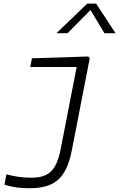

<svg xmlns="http://www.w3.org/2000/svg" viewBox="-20 -818 660 1047"><path d="M372 0 469.5 -501 461.5 -510 154 -500 145 -452.5H398L311.5 -8C287 118 243 151 147.5 151C97.5 151 55.5 143.5 15 132.5L4.5 189C44.5 202 86.5 208.5 136.5 208.5C273.5 208.5 340.5 161.5 372 0ZM288 -637H348.5L473.5 -763.5L549.5 -637H610L504 -798.5H456Z"/></svg>

Font: Monaspace Neon ExtraLight
Style: Italic
Weight: 200
Italic angle: -11°
Designer: Riley Cran & the Lettermatic Team
Foundry: Lettermatic
Version: Version 1.200 (Monaspace Neon)